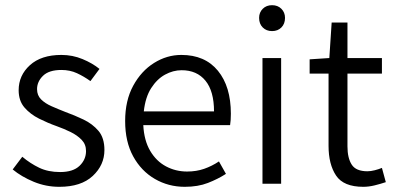

<svg xmlns="http://www.w3.org/2000/svg" viewBox="-20 -709 1521 741"><path d="M209 12Q157 12 110 -7.5Q63 -27 29 -55L66 -104Q97 -78 131.5 -61.5Q166 -45 212 -45Q262 -45 287 -69Q312 -93 312 -126Q312 -152 295 -169.5Q278 -187 252.5 -199.5Q227 -212 199 -222Q165 -234 131 -251Q97 -268 74.5 -294Q52 -320 52 -361Q52 -418 95.5 -457.5Q139 -497 217 -497Q260 -497 298.5 -481Q337 -465 364 -443L329 -396Q304 -414 277 -426.5Q250 -439 217 -439Q169 -439 146 -416.5Q123 -394 123 -365Q123 -341 138.5 -325.5Q154 -310 179 -299Q204 -288 232 -277Q268 -264 302.5 -247.5Q337 -231 360 -204Q383 -177 383 -130Q383 -72 338 -30Q293 12 209 12Z M693 12Q630 12 577.5 -18.5Q525 -49 494 -105.5Q463 -162 463 -242Q463 -321 494 -378Q525 -435 574.5 -466Q624 -497 680 -497Q771 -497 821 -436Q871 -375 871 -270Q871 -244 868 -226H533Q536 -167 559.5 -127Q583 -87 620.5 -67Q658 -47 702 -47Q738 -47 768 -57.5Q798 -68 825 -86L852 -38Q821 -18 782.5 -3Q744 12 693 12ZM681 -438Q648 -438 617 -421Q586 -404 563.5 -369Q541 -334 535 -279H806Q806 -357 773 -397.5Q740 -438 681 -438Z M993 0V-485H1065V0ZM1030 -589Q1008 -589 994 -603Q980 -617 980 -640Q980 -661 994 -675Q1008 -689 1030 -689Q1052 -689 1066 -675Q1080 -661 1080 -640Q1080 -617 1066 -603Q1052 -589 1030 -589Z M1382 12Q1306 12 1277 -31.5Q1248 -75 1248 -146V-425H1175V-480L1251 -485L1260 -622H1321V-485H1454V-425H1321V-144Q1321 -99 1337.5 -73.5Q1354 -48 1398 -48Q1411 -48 1426.5 -52Q1442 -56 1454 -61L1469 -6Q1448 1 1425.5 6.5Q1403 12 1382 12Z"/></svg>

Font: Assistant
Style: Regular
Weight: 400
Designer: Hebrew By Ben Nathan, Latin by Paul Hunt
Version: Version 3.000